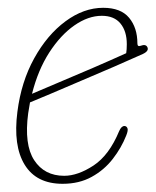

<svg xmlns="http://www.w3.org/2000/svg" viewBox="-20 -452 389 480"><path d="M295.5 -113Q283.5 -82.5 262 -54.8Q240.5 -27 209.2 -9.8Q178 7.5 136.5 7.5Q71 7.5 41.8 -40Q12.5 -87.5 23.5 -172.5Q33 -247.5 65.5 -306.2Q98 -365 143.8 -398.8Q189.5 -432.5 238 -432.5Q282 -432.5 302.8 -407.5Q323.5 -382.5 323.5 -343.5Q323.5 -334.5 331.5 -337.5Q344.5 -342.5 348.5 -334Q353 -324.5 337 -317Q306 -303 265 -285.2Q224 -267.5 182.2 -249.8Q140.5 -232 106.5 -217.5Q72.5 -203 55 -196Q52.5 -182.5 50.5 -169Q40 -90.5 65.5 -51.5Q91 -12.5 140.5 -12.5Q174.5 -12.5 213.8 -38.2Q253 -64 278 -124.5Q283.5 -137 291 -137Q296 -137 298.5 -131.8Q301 -126.5 295.5 -113ZM234.5 -412.5Q200.5 -412.5 166 -388.5Q131.5 -364.5 103.2 -320.8Q75 -277 60 -217.5Q84 -228 125.2 -245.2Q166.5 -262.5 212.2 -282.2Q258 -302 295.5 -319Q297 -328 297 -341.5Q297 -374 281.2 -393.2Q265.5 -412.5 234.5 -412.5Z"/></svg>

Font: Fraunces 144pt S100 Thin
Style: Italic
Weight: 100
Italic angle: -16°
Version: Version 1.000; ttfautohint (v1.8.3)